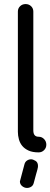

<svg xmlns="http://www.w3.org/2000/svg" viewBox="-20 -751 248 945"><path d="M170 -78Q186 -78 197 -66.5Q208 -55 208 -39Q208 -23 197 -12Q186 -1 170 -1Q140 -1 120.5 -10Q101 -19 89.5 -33Q78 -47 73 -65.5Q68 -84 68 -102V-694Q68 -710 79 -720.5Q90 -731 106 -731Q122 -731 133 -720.5Q144 -710 144 -694V-109Q144 -78 170 -78ZM79 138Q79 139 78.5 140Q78 141 78 142Q78 156 89 165Q100 174 113 174Q124 174 133.5 168Q143 162 146 150Q153 122 157.5 107Q162 92 164 84Q166 76 166.5 72.5Q167 69 167 66Q167 48 154.5 40.5Q142 33 133 33Q122 33 112.5 39.5Q103 46 100 59Z"/></svg>

Font: VDS Compensated
Style: Light
Weight: 300
Designer: artmaker
Foundry: artmaker
Version: Version 1.000 2012 initial release